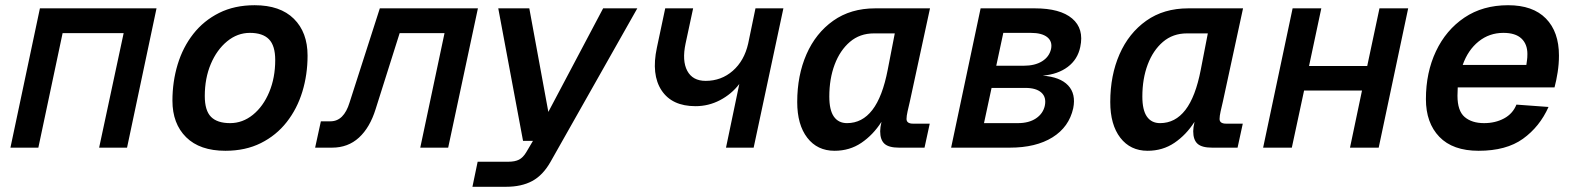

<svg xmlns="http://www.w3.org/2000/svg" viewBox="-20 -566 6040 736"><path d="M20 0 133 -534H580L467 0H360L454 -439H220L127 0Z M844 12Q746 12 693.5 -40Q641 -92 641 -180Q641 -253 661 -319Q681 -385 721 -436Q761 -487 820 -516.5Q879 -546 956 -546Q1054 -546 1106.5 -494Q1159 -442 1159 -353Q1159 -280 1139 -214.5Q1119 -149 1079 -98Q1039 -47 980 -17.5Q921 12 844 12ZM862 -94Q910 -94 949.5 -126Q989 -158 1012 -213Q1035 -268 1035 -336Q1035 -391 1011 -415.5Q987 -440 938 -440Q890 -440 850.5 -407.5Q811 -375 788 -320.5Q765 -266 765 -198Q765 -142 789 -118Q813 -94 862 -94Z M1188 0 1210 -101H1247Q1298 -101 1320 -173L1436 -534H1812L1698 0H1591L1684 -439H1512L1420 -148Q1398 -77 1356 -38.5Q1314 0 1253 0Z M1791 150 1811 54H1928Q1954 54 1969.5 46Q1985 38 1997 18L2023 -26H1985L1890 -534H2009L2082 -137L2292 -534H2423L2090 55Q2061 106 2020 128Q1979 150 1920 150Z M2763 0 2814 -244Q2784 -205 2740 -182Q2696 -159 2646 -159Q2556 -159 2516 -219.5Q2476 -280 2498 -383L2530 -534H2637L2608 -399Q2594 -333 2614.5 -294.5Q2635 -256 2685 -256Q2745 -256 2789 -294.5Q2833 -333 2848 -399L2876 -534H2983L2869 0Z M3179 12Q3113 12 3074.5 -38Q3036 -88 3036 -175Q3036 -277 3071.5 -358Q3107 -439 3174 -486.5Q3241 -534 3335 -534H3545L3468 -178Q3463 -157 3459 -139Q3455 -121 3455 -110Q3455 -92 3480 -92H3544L3524 0H3426Q3387 0 3370.5 -15Q3354 -30 3354 -63Q3354 -77 3359 -99Q3327 -49 3282 -18.5Q3237 12 3179 12ZM3227 -94Q3285 -94 3324 -144.5Q3363 -195 3383 -299L3410 -438H3330Q3276 -438 3238 -405.5Q3200 -373 3179.5 -318.5Q3159 -264 3159 -196Q3159 -144 3176.5 -119Q3194 -94 3227 -94Z M3626 0 3739 -534H3947Q4044 -534 4090 -495Q4136 -456 4121 -386Q4111 -338 4073 -309.5Q4035 -281 3977 -276Q4044 -271 4074.5 -238.5Q4105 -206 4094 -151Q4078 -79 4014.5 -39.5Q3951 0 3851 0ZM3799 -314H3904Q3947 -314 3974.5 -331Q4002 -348 4009 -378Q4015 -407 3994.5 -423.5Q3974 -440 3931 -440H3826ZM3752 -94H3882Q3924 -94 3951 -112Q3978 -130 3985 -160Q3992 -193 3972 -211Q3952 -229 3911 -229H3781Z M4379 12Q4313 12 4274.5 -38Q4236 -88 4236 -175Q4236 -277 4271.5 -358Q4307 -439 4374 -486.5Q4441 -534 4535 -534H4745L4668 -178Q4663 -157 4659 -139Q4655 -121 4655 -110Q4655 -92 4680 -92H4744L4724 0H4626Q4587 0 4570.5 -15Q4554 -30 4554 -63Q4554 -77 4559 -99Q4527 -49 4482 -18.5Q4437 12 4379 12ZM4427 -94Q4485 -94 4524 -144.5Q4563 -195 4583 -299L4610 -438H4530Q4476 -438 4438 -405.5Q4400 -373 4379.5 -318.5Q4359 -264 4359 -196Q4359 -144 4376.5 -119Q4394 -94 4427 -94Z M4822 0 4935 -534H5045L4998 -313H5221L5268 -534H5378L5265 0H5155L5201 -219H4979L4932 0Z M5648 12Q5549 12 5497.5 -41.5Q5446 -95 5446 -186Q5446 -288 5484.5 -369.5Q5523 -451 5593.5 -498.5Q5664 -546 5761 -546Q5856 -546 5906 -495Q5956 -444 5956 -353Q5956 -321 5951 -289Q5946 -257 5939 -231H5568Q5567 -215 5567 -199Q5567 -141 5594.5 -117.5Q5622 -94 5669 -94Q5712 -94 5745.5 -112Q5779 -130 5793 -165L5916 -156Q5882 -80 5818 -34Q5754 12 5648 12ZM5743 -440Q5689 -440 5648 -407Q5607 -374 5587 -317H5831Q5832 -326 5833.5 -335Q5835 -344 5835 -359Q5835 -397 5812 -418.5Q5789 -440 5743 -440Z"/></svg>

Font: Geist Mono SemiBold
Style: Italic
Weight: 600
Italic angle: -12°
Monospace: yes
Designer: Basement.studio, Andrés Briganti, Mateo Zaragoza
Foundry: Basement.studio, Vercel, Andrés Briganti, Guido Ferreyra, Mateo Zaragoza
Version: Version 1.500; ttfautohint (v1.8.4.7-5d5b)